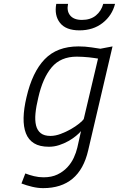

<svg xmlns="http://www.w3.org/2000/svg" viewBox="-20 -749 615 993"><path d="M332 -729Q324 -692 343 -669Q362 -646 404 -646Q448 -646 476 -669Q504 -692 514 -729H575Q560 -669 511 -630.5Q462 -592 391 -592Q321 -592 290.5 -630.5Q260 -669 271 -729ZM241 -46Q266 -46 294 -56.5Q322 -67 346.5 -81Q371 -95 389.5 -110Q408 -125 413 -133L487 -446Q480 -447 467.5 -449Q455 -451 440 -452.5Q425 -454 408.5 -455Q392 -456 377 -456Q294 -456 247.5 -401Q201 -346 178 -244Q167 -199 163.5 -162.5Q160 -126 166.5 -100Q173 -74 191 -60Q209 -46 241 -46ZM111 148Q131 156 155.5 162Q180 168 205 168Q247 168 277 153.5Q307 139 328 116.5Q349 94 361.5 67Q374 40 380 14L399 -71Q390 -60 373 -46Q356 -32 334 -19.5Q312 -7 286 1.5Q260 10 233 10Q185 10 156 -8Q127 -26 114 -59.5Q101 -93 102 -140Q103 -187 117 -246Q147 -376 211 -442.5Q275 -509 386 -509Q420 -509 453 -504Q486 -499 499 -497L562 -509L436 29Q391 224 203 224Q176 224 146.5 217Q117 210 91 200Z"/></svg>

Font: Panefresco 250wt
Style: Italic
Weight: 300
Version: Version 1.000